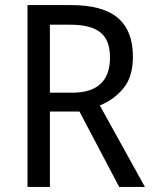

<svg xmlns="http://www.w3.org/2000/svg" viewBox="-20 -734 603 754"><path d="M259 -714Q384 -714 443 -663.5Q502 -613 502 -512Q502 -432 464.5 -387Q427 -342 372 -320L549 0H448L292 -296H176V0H88V-714ZM256 -637H176V-370H263Q412 -370 412 -508Q412 -577 374 -607Q336 -637 256 -637Z"/></svg>

Font: Noto Sans Thai SemCond
Style: Regular
Weight: 400
Width: 4
Designer: Monotype Design Team
Foundry: Monotype Imaging Inc.
Version: Version 2.002; ttfautohint (v1.8.4.7-5d5b)